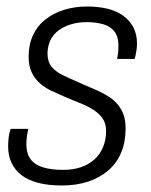

<svg xmlns="http://www.w3.org/2000/svg" viewBox="-20 -558 464 590"><path d="M170 12Q129 12 98 4Q67 -4 46.5 -19.5Q26 -35 15.5 -57.5Q5 -80 5 -108Q5 -120 6.5 -134.5Q8 -149 13 -162H67Q64 -149 62.5 -137Q61 -125 61 -114Q61 -87 73.5 -69.5Q86 -52 111.5 -44Q137 -36 174 -36Q204 -36 228 -44Q252 -52 269.5 -67.5Q287 -83 296.5 -105.5Q306 -128 306 -156Q306 -179 295 -194.5Q284 -210 265.5 -221.5Q247 -233 224 -242Q201 -251 178 -261Q157 -270 137 -279.5Q117 -289 101.5 -303Q86 -317 77 -336.5Q68 -356 68 -384Q68 -421 81.5 -450Q95 -479 120 -498.5Q145 -518 177.5 -528Q210 -538 248 -538Q281 -538 309 -531.5Q337 -525 357.5 -510.5Q378 -496 389.5 -474.5Q401 -453 401 -424Q401 -413 399 -401Q397 -389 394 -377H340Q343 -393 343.5 -402Q344 -411 344 -417Q344 -446 331 -462Q318 -478 295.5 -484Q273 -490 246 -490Q221 -490 199 -483.5Q177 -477 160.5 -465Q144 -453 135 -434.5Q126 -416 126 -393Q126 -368 138.5 -353Q151 -338 171 -328Q191 -318 215 -308Q241 -296 267.5 -285Q294 -274 316.5 -259.5Q339 -245 352.5 -221.5Q366 -198 366 -163Q366 -122 352.5 -89.5Q339 -57 313 -34.5Q287 -12 251 0Q215 12 170 12Z"/></svg>

Font: Archivo SemiCondensed ExtraLight
Style: Italic
Weight: 250
Width: 4
Italic angle: -10°
Designer: Hector Gatti
Foundry: Omnibus-Type
Version: Version 2.001